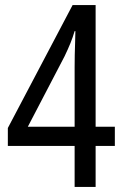

<svg xmlns="http://www.w3.org/2000/svg" viewBox="-20 -739 493 759"><path d="M275 -162H11V-233L267 -719H358V-238H434V-162H358V0H275ZM275 -238V-473Q275 -495 275.5 -522Q276 -549 277 -574Q278 -599 278 -616H275Q268 -592 258.5 -568.5Q249 -545 235 -516L90 -238Z"/></svg>

Font: Noto Sans Devanagari Condensed
Style: Regular
Weight: 400
Width: 3
Designer: Jelle Bosma - Monotype Design Team
Foundry: Monotype Imaging Inc.
Version: Version 2.004; ttfautohint (v1.8.4.7-5d5b)